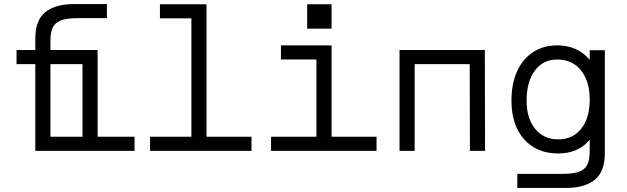

<svg xmlns="http://www.w3.org/2000/svg" viewBox="-20 -748 3107 952"><path d="M510 -728V-658H363Q310 -658 281 -646.5Q252 -635 241 -610.5Q230 -586 230 -546V-500H464V-70H647V0H155V-430H62V-500H155V-556Q155 -648 205 -688Q255 -728 349 -728ZM230 -430V-70H389V-430Z M1227 0H724V-70H929V-657H773V-727H1004V-70H1227Z M1503 -606V-727H1624V-606ZM1624 -70H1847V0H1324V-70H1549V-453H1373V-523H1624Z M1961 0V-500H2384L2385 0H2310L2309 -430H2036V0Z M2743 -523Q2794 -523 2835 -504.5Q2876 -486 2904 -451V-499H2979V12Q2979 103 2929 143.5Q2879 184 2785 184H2545V114H2771Q2825 114 2853.5 102.5Q2882 91 2893 66.5Q2904 42 2904 2V-55Q2847 13 2748 13Q2641 13 2578.5 -57.5Q2516 -128 2516 -249Q2516 -333 2544 -394.5Q2572 -456 2623 -489.5Q2674 -523 2743 -523ZM2591 -249Q2591 -161 2633.5 -109Q2676 -57 2748 -57Q2820 -57 2862 -110Q2904 -163 2904 -254Q2904 -346 2860.5 -399.5Q2817 -453 2743 -453Q2673 -453 2632 -398Q2591 -343 2591 -249Z"/></svg>

Font: Orbit
Style: Regular
Weight: 400
Designer: Sooun Cho
Foundry: JAMO
Version: Version 1.000; ttfautohint (v1.8.4.7-5d5b);gftools[0.9.29]